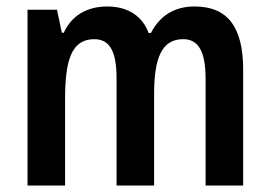

<svg xmlns="http://www.w3.org/2000/svg" viewBox="-20 -573 834 593"><path d="M581 -553C519 -553 474 -525 446 -471H439C421 -520 379 -553 311 -553C249 -553 201 -525 177 -472H171L156 -543H65V0H181V-267C181 -385 200 -452 271 -452C318 -452 340 -416 340 -331V0H456V-283C456 -395 480 -452 546 -452C592 -452 615 -415 615 -330V0H731V-358C731 -491 682 -553 581 -553Z"/></svg>

Font: Noto Sans Khmer Condensed SemiBold
Style: Regular
Weight: 600
Width: 3
Designer: Danh Hong and the Monotype Design Team
Foundry: Monotype Imaging Inc.
Version: Version 2.004